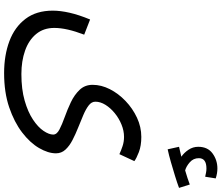

<svg xmlns="http://www.w3.org/2000/svg" viewBox="-90 -730 1052 911"><g transform="rotate(90 435.5 -274.0)"><path d="M30 1Q30 -35 40 -79Q50 -123 72 -176L144 -148Q128 -106 120 -71Q112 -36 112 -6Q112 45 141 80Q170 115 219.5 132.5Q269 150 331 150Q403 150 457 134.5Q511 119 547 95Q583 71 600.5 45Q618 19 618 -1Q618 -18 594 -30.5Q570 -43 535 -55.5Q500 -68 465 -84.5Q430 -101 406 -126Q382 -151 382 -188Q382 -229 402.5 -269.5Q423 -310 458.5 -344Q494 -378 538 -398.5Q582 -419 629 -419Q671 -419 701 -407.5Q731 -396 744 -386L711 -315Q694 -323 673 -330Q652 -337 629 -337Q600 -337 570.5 -325Q541 -313 516.5 -293Q492 -273 477 -249Q462 -225 462 -201Q462 -183 479.5 -169.5Q497 -156 525 -144Q553 -132 584.5 -119.5Q616 -107 644 -92.5Q672 -78 689.5 -59Q707 -40 707 -14Q707 23 682 66Q657 109 608 146.5Q559 184 488.5 208Q418 232 326 232Q242 232 175 207Q108 182 69 130.5Q30 79 30 1ZM688 -544 676 -598Q691 -601 702 -604Q713 -607 723 -609Q704 -622 690 -643Q676 -664 676 -689Q676 -734 707.5 -757Q739 -780 779 -780Q802 -780 826 -772L818 -722Q808 -724 799 -726Q790 -728 779 -728Q730 -728 730 -692Q730 -666 749.5 -649Q769 -632 788 -627Q826 -638 855 -649L871 -598Q847 -589 814.5 -579Q782 -569 749 -559.5Q716 -550 688 -544Z"/></g></svg>

Font: Noto IKEA Arabic
Style: Regular
Weight: 400
Designer: Monotype Design Team
Foundry: Monotype Imaging Inc.
Version: Version 1.200